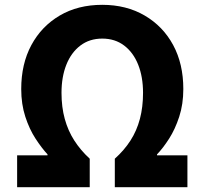

<svg xmlns="http://www.w3.org/2000/svg" viewBox="-20 -776 848 796"><path d="M51 0V-132H177V-136Q153 -162 127.5 -201Q102 -240 85 -292Q68 -344 68 -407Q68 -511 110 -589Q152 -667 227.5 -711.5Q303 -756 404 -756Q504 -756 580 -711.5Q656 -667 698 -589Q740 -511 740 -407Q740 -344 723 -292Q706 -240 681 -201Q656 -162 631 -136V-132H757V0H456V-118Q495 -153 521 -193.5Q547 -234 560 -283Q573 -332 573 -391Q573 -457 553 -507.5Q533 -558 495 -587Q457 -616 404 -616Q351 -616 313 -587Q275 -558 255 -507.5Q235 -457 235 -391Q235 -332 248.5 -283Q262 -234 288 -193.5Q314 -153 352 -118V0Z"/></svg>

Font: Noto Sans TC ExtraBold
Style: Regular
Weight: 800
Designer: Ryoko NISHIZUKA  (kana, bopomofo & ideographs); Paul D. Hunt (Latin, Greek & Cyrillic); Sandoll Communications , Soo-you
Foundry: Adobe
Version: Version 2.004-H2;hotconv 1.0.118;makeotfexe 2.5.65603